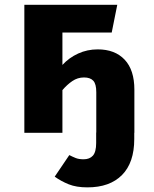

<svg xmlns="http://www.w3.org/2000/svg" viewBox="-20 -565 655 817"><path d="M83.6 0V-544.6H479L455.4 -426.7H245.6V-288.7Q273.8 -319.5 312.6 -337.2Q351.3 -354.9 395.9 -354.9Q469.2 -354.9 510.5 -311Q551.8 -267.2 551.8 -183.1V0H551.3V26.7Q551.3 127.2 499.2 179.7Q447.2 232.3 351.8 232.3Q304.6 232.3 272.3 219.2Q240 206.2 212.8 186.7L274.9 94.9Q288.7 102.1 302.1 107.4Q315.4 112.8 335.9 112.8Q361.5 112.8 375.4 97.2Q389.2 81.5 389.2 43.6V-1H389.7V-172.8Q389.7 -207.7 376.9 -221.5Q364.1 -235.4 337.4 -235.4Q310.3 -235.4 287.7 -220Q265.1 -204.6 245.6 -181.5V0Z"/></svg>

Font: Fira Code
Style: Bold
Weight: 700
Monospace: yes
Designer: Carrois Corporate, Edenspiekermann AG, Nikita Prokopov
Foundry: Carrois Corporate, Edenspiekermann AG, Nikita Prokopov
Version: Version 6.000; ttfautohint (v1.8.2) -l 8 -r 50 -G 200 -x 14 